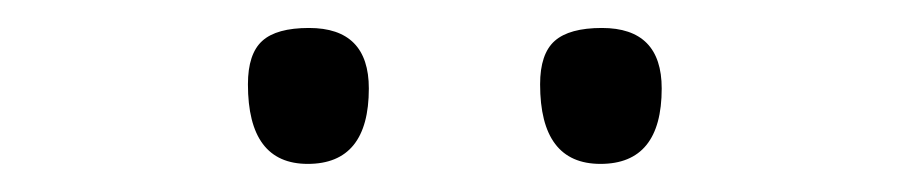

<svg xmlns="http://www.w3.org/2000/svg" viewBox="-20 -754 656 138"><path d="M411.6 -636.2Q368.2 -636.2 368.2 -693.4Q368.2 -715.3 378.7 -724.6Q389.2 -733.9 412.6 -733.9Q455.6 -733.9 455.6 -690.4Q455.6 -636.2 411.6 -636.2ZM201.2 -636.2Q158.2 -636.2 158.2 -693.4Q158.2 -715.3 168.5 -724.6Q178.7 -733.9 202.1 -733.9Q245.1 -733.9 245.1 -690.4Q245.1 -636.2 201.2 -636.2Z"/></svg>

Font: Pinar DS1-Light
Style: Regular
Weight: 300
Designer: Amin Abedi
Version: Version 2.000